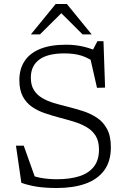

<svg xmlns="http://www.w3.org/2000/svg" viewBox="-20 -932 638 962"><path d="M482.5 -668 440.5 -672.5 468 -725.5H498.5L506.5 -493L466 -492L431.5 -643.5L464.5 -612Q426 -641 389.2 -652.8Q352.5 -664.5 302.5 -664.5Q218.5 -664.5 176.5 -633.2Q134.5 -602 134.5 -543Q134.5 -505 149.8 -480.8Q165 -456.5 191.2 -441Q217.5 -425.5 251.2 -415.5Q285 -405.5 322 -396.5Q359.5 -387 396.8 -375Q434 -363 465.8 -342Q497.5 -321 516.5 -285.5Q535.5 -250 535.5 -194.5Q535.5 -123.5 502 -78.2Q468.5 -33 407.8 -11.5Q347 10 264.5 10Q211.5 10 169.2 4Q127 -2 87 -16L60 -202H99L166.5 -12.5L102.5 -70Q140 -49.5 179 -41.8Q218 -34 266 -34Q330.5 -34 377.5 -49Q424.5 -64 450.2 -96.8Q476 -129.5 476 -182.5Q476 -225 459 -252Q442 -279 413 -295.5Q384 -312 348.8 -322.8Q313.5 -333.5 276.5 -343Q240 -353 204.2 -365Q168.5 -377 139.8 -397Q111 -417 94 -449.2Q77 -481.5 77 -530.5Q77 -586 103 -625.8Q129 -665.5 181 -686.8Q233 -708 311.5 -708Q360 -708 402.8 -697.2Q445.5 -686.5 482.5 -668ZM278 -875H296.5L180 -759.5H134.5L259 -912H315L439.5 -759.5H394Z"/></svg>

Font: Newsreader 9pt Light
Style: Regular
Weight: 300
Designer: Hugues Gentile
Foundry: Production Type
Version: Version 1.003